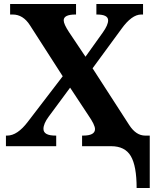

<svg xmlns="http://www.w3.org/2000/svg" viewBox="-20 -734 792 964"><path d="M731.9 -53.2V210H666Q666 99.1 636.7 49.6Q607.4 0 538.1 0H392.1V-53.2H397Q457 -53.2 457 -85.9Q457 -106.9 423.8 -154.8L332 -293.9L224.1 -147.9Q198.2 -112.8 198.2 -86.9Q198.2 -53.2 258.8 -53.2H262.2V0H9.8V-53.2H16.1Q67.4 -53.2 120.1 -123L294.9 -351.1L129.9 -607.9Q95.7 -661.1 43.9 -661.1H30.8V-713.9H361.8V-661.1H358.9Q299.8 -661.1 299.8 -631.8Q299.8 -613.3 326.2 -573.2L409.2 -449.2L496.1 -570.8Q522.9 -608.4 522.9 -631.8Q522.9 -661.1 466.8 -661.1H463.9V-713.9H698.2V-661.1H689Q641.6 -661.1 589.8 -588.9L444.8 -391.1L628.9 -106Q663.1 -53.2 709 -53.2Z"/></svg>

Font: Droids
Style: b
Weight: 700
Foundry: Ascender Corporation
Version: Version 1.00 build 113